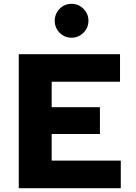

<svg xmlns="http://www.w3.org/2000/svg" viewBox="-20 -983 708 1003"><path d="M78 0V-700H607V-556H250V-423H502V-283H250V-144H611V0ZM354 -786Q317 -786 291.5 -812Q266 -838 266 -874Q266 -911 291.5 -937Q317 -963 354 -963Q390 -963 416 -937Q442 -911 442 -875Q442 -838 416 -812Q390 -786 354 -786Z"/></svg>

Font: Red Hat Text
Style: Bold
Weight: 700
Designer: Pentagram, MCKL
Foundry: MCKL
Version: Version 1.030